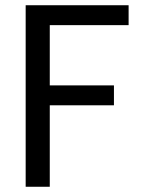

<svg xmlns="http://www.w3.org/2000/svg" viewBox="-20 -713 544 733"><path d="M78 -693H471V-617H170V-387H415V-311H170V0H78Z"/></svg>

Font: Parkinsans Light
Style: Regular
Weight: 400
Version: Version 1.000